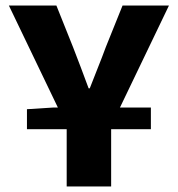

<svg xmlns="http://www.w3.org/2000/svg" viewBox="-20 -671 640 691"><path d="M77 -206V-278L172 -284H523V-206ZM220 0V-218L12 -651H183L243 -501Q257 -464 271 -428Q285 -392 299 -353H303Q318 -392 332.5 -428Q347 -464 361 -502L421 -651H588L380 -218V0Z"/></svg>

Font: Source Code Pro ExtraBold
Style: Regular
Weight: 800
Monospace: yes
Designer: Paul D. Hunt, Teo Tuominen
Foundry: Adobe Systems Incorporated
Version: Version 1.018;hotconv 1.0.116;makeotfexe 2.5.65601